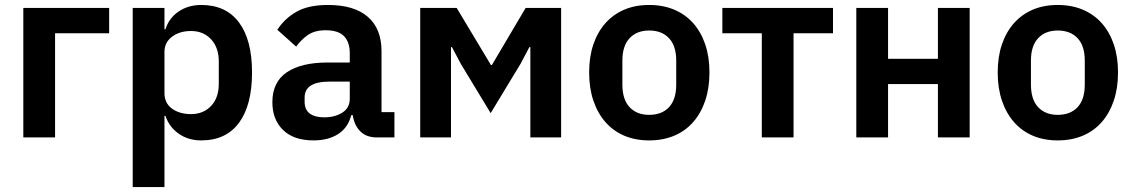

<svg xmlns="http://www.w3.org/2000/svg" viewBox="-20 -554 4566 774"><path d="M74 -522H420V-420H202V0H74Z M515 -522H643V-436H647Q661 -481 700 -507.5Q739 -534 791 -534Q891 -534 943.5 -463.5Q996 -393 996 -262Q996 -130 943.5 -59Q891 12 791 12Q739 12 700.5 -15Q662 -42 647 -87H643V200H515ZM750 -94Q800 -94 831 -127Q862 -160 862 -216V-306Q862 -362 831 -395.5Q800 -429 750 -429Q704 -429 673.5 -406Q643 -383 643 -345V-179Q643 -138 673.5 -116Q704 -94 750 -94Z M1499 0Q1457 0 1432.5 -24.5Q1408 -49 1402 -90H1396Q1383 -39 1343 -13.5Q1303 12 1244 12Q1164 12 1121 -30Q1078 -72 1078 -142Q1078 -223 1136 -262.5Q1194 -302 1301 -302H1390V-340Q1390 -384 1367 -408Q1344 -432 1293 -432Q1248 -432 1220.5 -412.5Q1193 -393 1174 -366L1098 -434Q1127 -479 1175 -506.5Q1223 -534 1302 -534Q1408 -534 1463 -486Q1518 -438 1518 -348V-102H1570V0ZM1287 -81Q1330 -81 1360 -100Q1390 -119 1390 -156V-225H1308Q1208 -225 1208 -161V-144Q1208 -112 1228.5 -96.5Q1249 -81 1287 -81Z M1674 -522H1821L1959 -292H1963L2099 -522H2242V0H2118V-364H2114L2078 -296L1958 -98L1838 -296L1802 -364H1798V0H1674Z M2597 12Q2541 12 2496.5 -7Q2452 -26 2420.5 -62Q2389 -98 2372 -148.5Q2355 -199 2355 -262Q2355 -325 2372 -375Q2389 -425 2420.5 -460.5Q2452 -496 2496.5 -515Q2541 -534 2597 -534Q2653 -534 2698 -515Q2743 -496 2774.5 -460.5Q2806 -425 2823 -375Q2840 -325 2840 -262Q2840 -199 2823 -148.5Q2806 -98 2774.5 -62Q2743 -26 2698 -7Q2653 12 2597 12ZM2597 -91Q2648 -91 2677 -122Q2706 -153 2706 -213V-310Q2706 -369 2677 -400Q2648 -431 2597 -431Q2547 -431 2518 -400Q2489 -369 2489 -310V-213Q2489 -153 2518 -122Q2547 -91 2597 -91Z M3051 -420H2892V-522H3338V-420H3179V0H3051Z M3432 -522H3560V-317H3761V-522H3889V0H3761V-215H3560V0H3432Z M4244 12Q4188 12 4143.5 -7Q4099 -26 4067.5 -62Q4036 -98 4019 -148.5Q4002 -199 4002 -262Q4002 -325 4019 -375Q4036 -425 4067.5 -460.5Q4099 -496 4143.5 -515Q4188 -534 4244 -534Q4300 -534 4345 -515Q4390 -496 4421.5 -460.5Q4453 -425 4470 -375Q4487 -325 4487 -262Q4487 -199 4470 -148.5Q4453 -98 4421.5 -62Q4390 -26 4345 -7Q4300 12 4244 12ZM4244 -91Q4295 -91 4324 -122Q4353 -153 4353 -213V-310Q4353 -369 4324 -400Q4295 -431 4244 -431Q4194 -431 4165 -400Q4136 -369 4136 -310V-213Q4136 -153 4165 -122Q4194 -91 4244 -91Z"/></svg>

Font: IBMPlexSans-SemiBold
Style: Regular
Weight: 600
Designer: Mike Abbink, Paul van der Laan, Pieter van Rosmalen
Foundry: Bold Monday
Version: Version 3.1